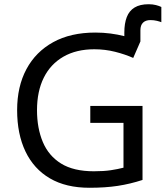

<svg xmlns="http://www.w3.org/2000/svg" viewBox="-20 -878 783 908"><path d="M683 -858Q702 -858 717.5 -854Q733 -850 743 -845V-773Q736 -776 722 -779.5Q708 -783 691 -783Q669 -783 656.5 -771Q644 -759 644 -735V-682L610 -604Q572 -621 524.5 -633Q477 -645 426 -645Q341 -645 280 -610Q219 -575 187 -510.5Q155 -446 155 -357Q155 -272 182.5 -206.5Q210 -141 269 -104.5Q328 -68 424 -68Q471 -68 504 -73Q537 -78 564 -85V-297H407V-377H654V-27Q596 -8 537 1Q478 10 403 10Q292 10 216 -34.5Q140 -79 100.5 -161.5Q61 -244 61 -357Q61 -469 105 -551Q149 -633 231.5 -678.5Q314 -724 431 -724Q468 -724 502.5 -719.5Q537 -715 568 -707V-724Q568 -767 579.5 -797Q591 -827 616.5 -842.5Q642 -858 683 -858Z"/></svg>

Font: Noto Sans Ambassadori
Style: Regular
Weight: 400
Designer: Monotype Design Team
Foundry: Monotype Imaging Inc.
Version: Version 2.013